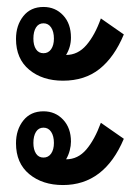

<svg xmlns="http://www.w3.org/2000/svg" viewBox="-20 -564 401 552"><path d="M161 -332Q102 -332 64 -363.5Q26 -395 26 -452Q26 -491 47 -517.5Q68 -544 105 -544Q139 -544 161.5 -520Q184 -496 184 -456Q184 -429 170 -406Q204 -406 228.5 -434.5Q253 -463 270 -511L336 -465Q309 -400 266.5 -366Q224 -332 161 -332ZM105 -411Q119 -411 127 -422.5Q135 -434 135 -453Q135 -473 127 -485Q119 -497 105 -497Q91 -497 83.5 -485Q76 -473 76 -453Q76 -434 83.5 -422.5Q91 -411 105 -411ZM161 -32Q102 -32 64 -63.5Q26 -95 26 -152Q26 -191 47 -217.5Q68 -244 105 -244Q139 -244 161.5 -220Q184 -196 184 -157Q184 -145 180.5 -131.5Q177 -118 170 -106Q204 -106 228 -134Q252 -162 270 -211L336 -165Q280 -32 161 -32ZM105 -111Q119 -111 127 -122.5Q135 -134 135 -153Q135 -173 127 -185Q119 -197 105 -197Q91 -197 83.5 -185Q76 -173 76 -153Q76 -134 83.5 -122.5Q91 -111 105 -111Z"/></svg>

Font: Noto Sans Thai Looped ExtraCondensed Medium
Style: Regular
Weight: 500
Width: 2
Designer: Sasikarn Vongin, Ben Mitchell
Foundry: The Fontpad Ltd
Version: Version 1.001; ttfautohint (v1.8.4.7-5d5b)